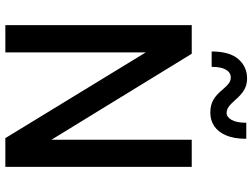

<svg xmlns="http://www.w3.org/2000/svg" viewBox="-133 -811 944 718"><g transform="rotate(90 339.0 -452.0)"><path d="M604 0H496.5L176 -525V0H74V-697H181L502.5 -172.5V-697H604ZM401.5 -766.5Q372 -766.5 352.2 -778.5Q332.5 -790.5 314.5 -813Q301 -829 291.2 -836Q281.5 -843 269.5 -843Q251.5 -843 240.8 -825.2Q230 -807.5 230 -771.5H172.5Q172.5 -838.5 201 -871.2Q229.5 -904 273.5 -904Q297.5 -904 316.2 -893Q335 -882 355 -858.5Q369.5 -842 380 -834.8Q390.5 -827.5 402.5 -827.5Q417.5 -827.5 428.2 -845.8Q439 -864 439 -901H499Q499 -854.5 486 -824.8Q473 -795 451 -780.8Q429 -766.5 401.5 -766.5Z"/></g></svg>

Font: Acari Sans Neue SemiBold
Style: Regular
Weight: 600
Designer: Alfredo Marco Pradil (font), Cristiano Sobral (main changes)
Foundry: Hanken Design Co. (font), Cristiano Sobral (main changes)
Version: Version 2.459;March 19, 2022;FontCreator 14.0.0.2808 64-bit;